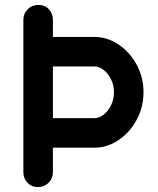

<svg xmlns="http://www.w3.org/2000/svg" viewBox="-20 -760 643 780"><path d="M563 -385Q563 -325 535 -273Q507 -221 461 -190.5Q415 -160 364 -160H195V-61Q195 -35 177.5 -17.5Q160 0 134 0Q108 0 91.5 -17.5Q75 -35 75 -61V-679Q75 -705 92.5 -722.5Q110 -740 136 -740Q162 -740 178.5 -722.5Q195 -705 195 -679V-610H364Q415 -610 461 -579.5Q507 -549 535 -497.5Q563 -446 563 -385ZM443 -385Q443 -413 431.5 -437Q420 -461 401.5 -475.5Q383 -490 364 -490H195V-280H364Q383 -280 401.5 -294.5Q420 -309 431.5 -333Q443 -357 443 -385Z"/></svg>

Font: Quicksand
Style: Bold
Weight: 700
Version: Version 3.000